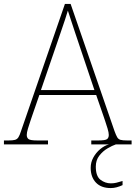

<svg xmlns="http://www.w3.org/2000/svg" viewBox="-24 -734 689 976"><path d="M-4 0V-20H18Q41 -20 52 -23Q63 -26 69.5 -36Q76 -46 83 -68L306 -714H335L558 -68Q566 -46 572 -36Q578 -26 589 -23Q600 -20 623 -20H645V0H440V-20H474Q512 -20 520.5 -27Q529 -34 529 -48Q529 -60 523 -80Q517 -100 510.5 -119Q504 -138 501 -147L465 -251H176L140 -147Q137 -138 130.5 -119Q124 -100 118 -80Q112 -60 112 -48Q112 -34 121 -27Q130 -20 167 -20H220V0ZM184 -276H456L379 -505Q370 -532 359 -564.5Q348 -597 338 -628Q328 -659 321 -680Q317 -665 306.5 -634Q296 -603 285 -570.5Q274 -538 266 -515ZM539 222Q490 222 463.5 194Q437 166 437 119Q437 91 450.5 66.5Q464 42 485.5 24Q507 6 530 0H565Q547 6 523 20Q499 34 481 57Q463 80 463 113Q463 162 487 180Q511 198 539 198Q555 198 567 195Q579 192 599 186V207Q584 214 569 218Q554 222 539 222Z"/></svg>

Font: Noto Serif Thin
Style: Regular
Weight: 100
Designer: Monotype Design Team
Foundry: Monotype Imaging Inc.
Version: Version 2.015